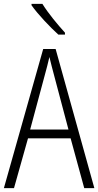

<svg xmlns="http://www.w3.org/2000/svg" viewBox="-20 -967 505 987"><path d="M198 -947H142V-940C175 -893 238 -827 280 -789H314V-799C276 -841 229 -897 198 -947ZM413 0H465L266 -715H202L0 0H52L124 -256H343ZM258 -580 332 -301H135L210 -580C219 -613 227 -643 234 -674C242 -642 249 -612 258 -580Z"/></svg>

Font: Noto Sans Armenian Condensed ExtraLight
Style: Regular
Weight: 200
Width: 3
Designer: Monotype Design Team
Foundry: Monotype Imaging Inc.
Version: Version 2.008